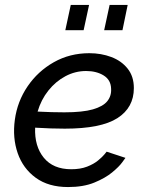

<svg xmlns="http://www.w3.org/2000/svg" viewBox="-20 -746 597 776"><path d="M255 10Q176 10 124.5 -27.5Q73 -65 51.5 -127Q30 -189 40 -262Q50 -336 91.5 -397Q133 -458 197.5 -494.5Q262 -531 341 -531Q389 -531 430 -515.5Q471 -500 496 -468.5Q521 -437 521 -390Q521 -311 454.5 -268.5Q388 -226 242 -226Q214 -226 184.5 -227Q155 -228 122 -230Q119 -155 157 -108.5Q195 -62 268 -62Q305 -62 332 -72.5Q359 -83 376.5 -97.5Q394 -112 402.5 -122.5Q411 -133 411 -133L487 -108Q487 -108 474 -90Q461 -72 433 -49Q405 -26 361 -8Q317 10 255 10ZM328 -459Q284 -459 244.5 -438Q205 -417 175.5 -380Q146 -343 132 -295Q190 -292 240 -292Q314 -292 355.5 -304Q397 -316 414 -337.5Q431 -359 429 -388Q428 -423 399 -441Q370 -459 328 -459ZM244 -624 266 -726H340L318 -624ZM401 -624 423 -726H496L475 -624Z"/></svg>

Font: Raleway Medium
Style: Italic
Weight: 500
Italic angle: -12°
Designer: Matt McInerney, Pablo Impallari, Rodrigo Fuenzalida
Foundry: Matt McInerney, Pablo Impallari, Rodrigo Fuenzalida
Version: Version 4.026